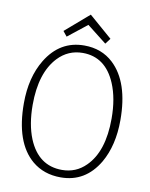

<svg xmlns="http://www.w3.org/2000/svg" viewBox="-91 -890 752 964"><g transform="rotate(10 285.0 -408.5)"><path d="M531.2 -328.1Q531.2 -521.5 436.5 -610.4Q377 -666 288.1 -666Q164.1 -666 94.7 -551.8Q39.1 -460 39.1 -328.1Q39.1 -127.9 139.6 -43Q199.2 6.8 285.2 6.8Q411.1 6.8 479.5 -109.4Q531.2 -199.2 531.2 -328.1ZM84 -328.1Q84 -491.2 161.1 -573.2Q212.9 -627.9 287.1 -627.9Q403.3 -627.9 455.1 -504.9Q486.3 -430.7 486.3 -328.1Q486.3 -160.2 406.2 -81.1Q356.4 -31.2 285.2 -31.2Q165 -31.2 113.3 -156.2Q84 -228.5 84 -328.1ZM293 -824.2 171.9 -719.7 192.4 -694.3 290 -771.5 389.6 -693.4 411.1 -721.7Z"/></g></svg>

Font: Yaldevi Colombo ExtraLight
Style: Regular
Weight: 275
Designer: Sol Matas, Denzil Rajitha, Kosala Senevirathne and Pathum Egodawatta
Foundry: Mooniak
Version: Version 1.020 ; ttfautohint (v1.6)